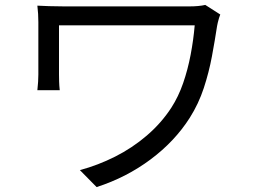

<svg xmlns="http://www.w3.org/2000/svg" viewBox="-20 -726 1040 781"><path d="M876 -667Q874 -662 871 -653Q868 -644 866 -634.5Q864 -625 863 -620Q854 -561 842 -496.5Q830 -432 809 -368Q788 -304 752 -247Q691 -151 592.5 -77.5Q494 -4 373 35L305 -34Q379 -54 448.5 -89Q518 -124 577 -174.5Q636 -225 677 -288Q706 -333 725 -388Q744 -443 755.5 -503.5Q767 -564 772 -623Q760 -623 728 -623Q696 -623 651 -623Q606 -623 554 -623Q502 -623 450 -623Q398 -623 351.5 -623Q305 -623 270 -623Q235 -623 220 -623Q220 -614 220 -594Q220 -574 220 -548.5Q220 -523 220 -498Q220 -473 220 -452.5Q220 -432 220 -423Q220 -412 220.5 -394.5Q221 -377 223 -359H132Q134 -377 135 -393Q136 -409 136 -423Q136 -435 136 -463Q136 -491 136 -525Q136 -559 136 -590Q136 -621 136 -636Q136 -653 135 -669.5Q134 -686 132 -703Q153 -702 179.5 -701Q206 -700 239 -700Q246 -700 274.5 -700Q303 -700 345 -700Q387 -700 437 -700Q487 -700 537 -700Q587 -700 632 -700Q677 -700 708.5 -700Q740 -700 752 -700Q769 -700 785.5 -701.5Q802 -703 815 -706Z"/></svg>

Font: Noto Sans HK
Style: Regular
Weight: 400
Designer: Ryoko NISHIZUKA 西塚涼子 (kana, bopomofo & ideographs); Paul D. Hunt (Latin, Greek & Cyrillic); Sandoll Communications 산돌커뮤니
Foundry: Adobe
Version: Version 2.004-H2;hotconv 1.0.118;makeotfexe 2.5.65603